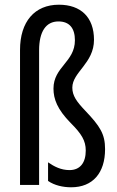

<svg xmlns="http://www.w3.org/2000/svg" viewBox="-20 -878 497 815"><path d="M379 -709C379 -805 323 -858 230 -858C127 -858 65 -786 65 -666V-93H146V-664C146 -744 175 -787 228 -787C275 -787 298 -758 298 -707C298 -615 207 -594 207 -502C207 -458 223 -414 280 -356C326 -310 344 -281 344 -239C344 -187 320 -156 275 -156C239 -156 210 -171 184 -189V-110C211 -91 248 -83 282 -83C374 -83 426 -144 426 -245C426 -309 405 -342 341 -409C305 -447 287 -472 287 -506C287 -572 379 -609 379 -709Z"/></svg>

Font: Noto Sans Kannada UI ExtraCondensed
Style: Regular
Weight: 400
Width: 2
Designer: Jelle Bosma - Monotype Design Team
Foundry: Monotype Imaging Inc.
Version: Version 2.005